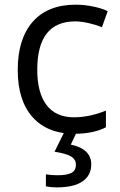

<svg xmlns="http://www.w3.org/2000/svg" viewBox="-20 -565 516 825"><path d="M299.8 9.8Q183.6 9.8 119.9 -61.8Q56.2 -133.3 56.2 -264.2Q56.2 -398.4 120.8 -471.7Q185.5 -544.9 305.2 -544.9Q343.8 -544.9 382.3 -536.6Q420.9 -528.3 442.9 -517.1L418 -448.2Q391.1 -459 359.4 -466.1Q327.6 -473.1 303.2 -473.1Q140.1 -473.1 140.1 -265.1Q140.1 -166.5 179.9 -113.8Q219.7 -61 297.9 -61Q364.7 -61 435.1 -89.8V-18.1Q381.3 9.8 299.8 9.8ZM372.1 141.1Q372.1 188.5 334.7 214.4Q297.4 240.2 224.1 240.2Q199.2 240.2 177.2 235.8V184.1Q199.2 188 228 188Q266.6 188 286.4 178.2Q306.2 168.5 306.2 142.1Q306.2 121.1 286.9 108.2Q267.6 95.2 214.4 86.9L257.3 0H311L284.2 56.2Q372.1 75.2 372.1 141.1Z"/></svg>

Font: f07869316
Style: Regular
Weight: 400
Foundry: Ascender Corporation
Version: Version 1.10